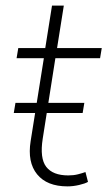

<svg xmlns="http://www.w3.org/2000/svg" viewBox="-20 -655 382 683"><path d="M220 8Q147 8 112 -35Q77 -78 89 -153L136 -448H39L45 -484H141L165 -635H207L183 -484H342L336 -448H177L132 -162Q121 -92 144.5 -61.5Q168 -31 223 -31Q242 -31 257.5 -35Q273 -39 284 -43L293 -8Q283 -2 261.5 3Q240 8 220 8ZM29 -253 35 -289H280L274 -253Z"/></svg>

Font: Nunito Sans ExtraLight
Style: Italic
Weight: 200
Italic angle: -9°
Designer: Vernon Adams
Foundry: Vernon Adams
Version: Version 3.006; ttfautohint (v1.8.3)